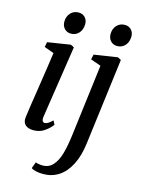

<svg xmlns="http://www.w3.org/2000/svg" viewBox="-146 -843 872 1180"><g transform="rotate(15 290.0 -253.0)"><path d="M55 -54.5Q57.5 -78 66.8 -138.5Q76 -199 79.5 -220Q109 -411.5 118 -480L56.5 -502.5L62.5 -534.5L208.5 -557.5L230 -546.5L160 -86Q159 -79 159 -75.5Q159 -63.5 163.8 -57.2Q168.5 -51 176 -51Q186.5 -51 197.8 -57.8Q209 -64.5 225.5 -80.5L238 -56Q223 -34 192.5 -12Q162 10 121.5 10Q87.5 10 69.5 -6Q51.5 -22 55 -54.5ZM132.5 -684Q132.5 -717.5 152.5 -739.2Q172.5 -761 203.5 -761Q229.5 -761 245 -744.2Q260.5 -727.5 260.5 -702Q260 -667 240.5 -645Q221 -623 190 -623Q165 -623 148.8 -640Q132.5 -657 132.5 -684ZM459 5Q449 84.5 420.2 140.8Q391.5 197 347.8 225.8Q304 254.5 249 254.5Q224 254.5 202.5 249.8Q181 245 172 237L187 197Q194 200 207 202.2Q220 204.5 231 204.5Q272 204.5 297.5 175.8Q323 147 337 98.2Q351 49.5 360 -22.5L417 -479.5L351.5 -502.5L358.5 -534.5L507.5 -557.5L529 -546.5ZM426.5 -684Q426.5 -717.5 446.5 -739.2Q466.5 -761 497.5 -761Q523.5 -761 539 -744.2Q554.5 -727.5 554.5 -702Q554 -667 534.5 -645Q515 -623 484 -623Q459 -623 442.8 -640Q426.5 -657 426.5 -684Z"/></g></svg>

Font: Merriweather Text
Style: Italic
Weight: 400
Italic angle: -7.8°
Designer: Eben Sorkin
Foundry: Eben Sorkin
Version: Version 2.100